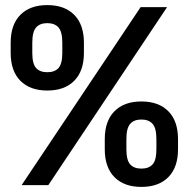

<svg xmlns="http://www.w3.org/2000/svg" viewBox="-20 -728 740 755"><path d="M166 -372Q98 -372 60 -410.5Q22 -449 22 -520V-560Q22 -631 60 -669.5Q98 -708 166 -708Q234 -708 272 -669.5Q310 -631 310 -560V-520Q310 -449 272 -410.5Q234 -372 166 -372ZM166 -444Q195 -444 210 -460.5Q225 -477 225 -520V-560Q225 -603 210 -620Q195 -637 166 -637Q137 -637 122 -620Q107 -603 107 -560V-520Q107 -477 122 -460.5Q137 -444 166 -444ZM533 -700H637L170 0H65ZM536 7Q468 7 430 -31.5Q392 -70 392 -141V-181Q392 -252 430 -290.5Q468 -329 536 -329Q604 -329 642 -290.5Q680 -252 680 -181V-141Q680 -70 642 -31.5Q604 7 536 7ZM536 -65Q565 -65 580 -81.5Q595 -98 595 -141V-181Q595 -224 580 -241Q565 -258 536 -258Q507 -258 492 -241Q477 -224 477 -181V-141Q477 -98 492 -81.5Q507 -65 536 -65Z"/></svg>

Font: Golos UI Medium
Style: Regular
Weight: 500
Designer: A.Korolkova, Vitaly Kuzmin
Foundry: ParaType Ltd
Version: Version 2.000